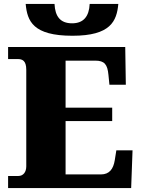

<svg xmlns="http://www.w3.org/2000/svg" viewBox="-20 -952 715 972"><path d="M347 -771C540 -771 571 -845 579 -932H434C431 -869 403 -834 345 -834C285 -834 259 -869 256 -932H110C118 -845 147 -771 347 -771ZM644 0 651 -191H569L561 -141C554 -97 534 -69 491 -69H312V-339H548V-407H312V-645H462C509 -645 524 -626 529 -573L534 -523H617L614 -714H21V-653H70C92 -653 113 -646 113 -599V-110C113 -82 99 -61 72 -61H21V0Z"/></svg>

Font: UArctic Serif Black
Style: Regular
Weight: 900
Designer: Customization by Puisto advertising & original work Monotype Design Team
Foundry: Monotype Imaging Inc.
Version: Version 2.004